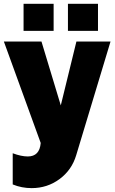

<svg xmlns="http://www.w3.org/2000/svg" viewBox="-22 -741 597 995"><path d="M100.1 -581.1V-721.2H255.9V-581.1ZM330.1 -581.1V-721.2H485.8V-581.1ZM43.9 53.2Q87.9 69.8 122.1 69.8Q183.1 69.8 189 0L-2 -525.9H192.9L293 -194.8L374 -525.9H550.8L373 63Q350.1 140.1 286.6 187Q223.1 233.9 142.1 233.9Q90.3 233.9 43.9 214.8Z"/></svg>

Font: Rawline Black
Style: Regular
Weight: 900
Designer: Matt McInerney, Pablo Impallari, Rodrigo Fuenzalida
Foundry: Matt McInerney, Pablo Impallari, Rodrigo Fuenzalida
Version: Version 4.020;PS 004.020;hotconv 1.0.88;makeotf.lib2.5.64775